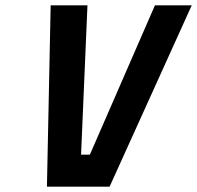

<svg xmlns="http://www.w3.org/2000/svg" viewBox="-20 -700 739 720"><path d="M317 -120C317 -120 284 -120 284 -120C284 -120 308 -680 308 -680C308 -680 170 -680 170 -680C170 -680 156 0 156 0C156 0 391 0 391 0C391 0 699 -680 699 -680C699 -680 561 -680 561 -680C561 -680 317 -120 317 -120Z"/></svg>

Font: My Font
Style: Bold Italic
Weight: 500
Version: Version 0.001